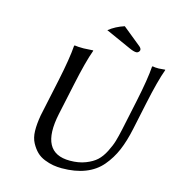

<svg xmlns="http://www.w3.org/2000/svg" viewBox="-119 -922 960 1035"><g transform="rotate(15 360.5 -404.0)"><path d="M449.7 -817.9 553.2 -733.9Q565.9 -723.1 563.5 -712.9Q562 -707 556.6 -702.6Q551.3 -698.2 545.4 -698.2Q530.3 -698.2 504.9 -710L364.3 -772.9Q400.9 -802.2 449.7 -817.9ZM615.7 -444.8Q643.1 -574.2 647.9 -645L650.9 -647.9Q661.1 -645 685.1 -645L720.7 -647.9L721.2 -645Q696.8 -578.6 668.5 -444.8L636.7 -294.9Q621.6 -223.6 599.4 -171.4Q577.1 -119.1 541 -76.4Q504.9 -33.7 449.2 -12Q393.6 9.8 318.8 9.8Q294.4 9.8 271.2 5.9Q248 2 221.9 -8.3Q195.8 -18.6 177.5 -36.4Q159.2 -54.2 144.3 -81.5Q129.4 -108.9 128.4 -147Q127.4 -185.1 136.2 -235.8L180.7 -444.8Q208 -574.2 212.9 -645L215.8 -647.9Q232.4 -645 266.1 -645L318.8 -647.9L319.3 -645Q294.9 -578.6 266.6 -444.8L229 -269Q180.7 -41 350.6 -41Q399.4 -41 437.3 -55.7Q475.1 -70.3 497.6 -91.1Q520 -111.8 537.6 -146.5Q555.2 -181.2 563.2 -208.7Q571.3 -236.3 580.1 -276.9Z"/></g></svg>

Font: Linux Biolinum
Style: Italic
Weight: 400
Italic angle: -12°
Designer: Philipp H. Poll
Foundry: Philipp H. Poll
Version: Version 1.1.3 ; ttfautohint (v0.9)